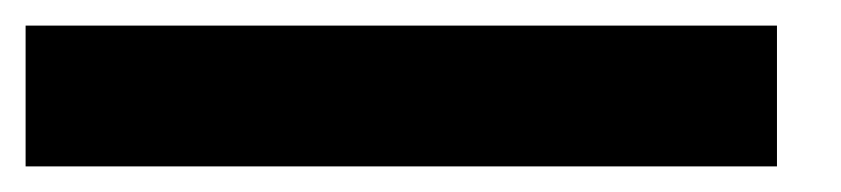

<svg xmlns="http://www.w3.org/2000/svg" viewBox="-20 52 657 150"><path d="M0 72H587V182H0Z"/></svg>

Font: Murecho Thin
Style: Bold
Weight: 700
Version: Version 1.010